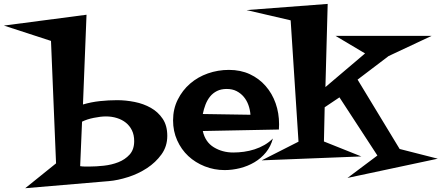

<svg xmlns="http://www.w3.org/2000/svg" viewBox="-160 -827 2307 1003"><path d="M713.9 -117.2Q713.9 -62.5 683.6 -20.5Q653.3 21.5 607.9 51.3Q562.5 81.1 508.8 98.1Q455.1 115.2 409.2 119.1L-28.3 156.2L132.8 26.4L106.4 -613.3L-139.6 -693.4L292 -750L273.4 -281.2Q316.4 -293.9 361.8 -298.8Q407.2 -303.7 452.1 -303.7Q497.1 -303.7 543.5 -294.4Q589.8 -285.2 627.9 -263.7Q666 -242.2 689.9 -206.5Q713.9 -170.9 713.9 -117.2ZM541 -89.8Q541 -122.1 529.3 -146Q517.6 -169.9 497.6 -186Q477.5 -202.1 450.7 -210.4Q423.8 -218.8 393.6 -218.8Q366.2 -218.8 330.1 -211.4Q293.9 -204.1 268.6 -191.4L258.8 41Q271.5 43 283.7 43Q295.9 43 307.6 43Q341.8 43 382.3 38.6Q422.9 34.2 458 20.5Q493.2 6.8 517.1 -19.5Q541 -45.9 541 -89.8Z M1297.9 -177.7Q1297.9 -170.9 1297.4 -164.1Q1296.9 -157.2 1296.9 -150.4L899.4 -142.6Q912.1 -85 957 -57.6Q1002 -30.3 1058.6 -30.3Q1085.9 -30.3 1114.3 -34.2Q1142.6 -38.1 1169.9 -46.9Q1197.3 -55.7 1221.7 -69.8Q1246.1 -84 1265.6 -103.5Q1254.9 -62.5 1229.5 -31.2Q1204.1 0 1169.4 20.5Q1134.8 41 1094.2 51.3Q1053.7 61.5 1013.7 61.5Q959 61.5 909.7 42Q860.4 22.5 823.7 -11.7Q787.1 -45.9 765.6 -93.8Q744.1 -141.6 744.1 -198.2Q744.1 -257.8 768.6 -306.6Q793 -355.5 833 -390.1Q873 -424.8 925.8 -443.4Q978.5 -461.9 1036.1 -461.9Q1096.7 -461.9 1145 -439.5Q1193.4 -417 1227.5 -377.9Q1261.7 -338.9 1279.8 -287.6Q1297.9 -236.3 1297.9 -177.7ZM1148.4 -227.5Q1146.5 -253.9 1137.7 -278.3Q1128.9 -302.7 1113.3 -321.3Q1097.7 -339.8 1075.7 -351.1Q1053.7 -362.3 1024.4 -362.3Q995.1 -362.3 973.6 -351.6Q952.1 -340.8 937.5 -322.8Q922.9 -304.7 913.6 -280.8Q904.3 -256.8 899.4 -231.4Z M2127 2 1655.3 102.5 1811.5 -14.6 1613.3 -318.4 1536.1 -266.6 1532.2 -87.9 1727.5 -9.8 1207 10.7 1399.4 -86.9 1358.4 -720.7 1127.9 -774.4 1551.8 -806.6 1540 -372.1 1747.1 -547.9 1592.8 -639.6H2094.7L1870.1 -534.2L1708 -411.1L1927.7 -48.8Z"/></svg>

Font: Fontdiner Swanky
Style: Regular
Weight: 400
Designer: Font Diner, Inc
Foundry: Font Diner, Inc
Version: Version 1.001